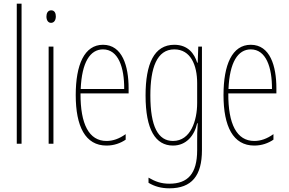

<svg xmlns="http://www.w3.org/2000/svg" viewBox="-20 -780 1566 1042"><path d="M97 0V-760H71V0Z M258 -724C238 -724 232 -706 232 -690C232 -672 240 -656 257 -656C273 -656 283 -670 283 -691C283 -707 277 -724 258 -724ZM270 -527H244V0H270Z M539 -537C438 -537 391 -429 391 -264C391 -94 443 10 558 10C599 10 634 -3 662 -22V-52C627 -27 593 -15 558 -15C463 -15 416 -106 417 -273H678V-301C678 -421 644 -537 539 -537ZM539 -512C622 -512 655 -414 654 -297H418C424 -442 469 -512 539 -512Z M926 -537C816 -537 770 -433 770 -262C770 -76 824 10 919 10C990 10 1035 -43 1050 -111H1053C1050 -70 1050 -43 1050 -12V35C1050 163 999 217 899 217C854 217 822 205 786 184V212C819 232 856 242 899 242C1021 242 1076 173 1076 35V-527H1056L1053 -440H1050C1035 -489 1000 -537 926 -537ZM926 -512C1015 -512 1050 -426 1050 -329V-221C1050 -126 1015 -15 919 -15C838 -15 796 -93 796 -262C796 -411 831 -512 926 -512Z M1341 -537C1240 -537 1193 -429 1193 -264C1193 -94 1245 10 1360 10C1401 10 1436 -3 1464 -22V-52C1429 -27 1395 -15 1360 -15C1265 -15 1218 -106 1219 -273H1480V-301C1480 -421 1446 -537 1341 -537ZM1341 -512C1424 -512 1457 -414 1456 -297H1220C1226 -442 1271 -512 1341 -512Z"/></svg>

Font: Noto Sans Ethiopic ExtraCondensed Thin
Style: Regular
Weight: 100
Width: 2
Designer: Monotype Design Team
Foundry: Monotype Imaging Inc.
Version: Version 2.102